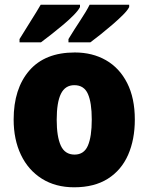

<svg xmlns="http://www.w3.org/2000/svg" viewBox="-20 -786 633 816"><path d="M553 -278Q553 -193 524.5 -128Q496 -63 438.5 -26.5Q381 10 295 10Q216 10 158 -26.5Q100 -63 69 -128Q38 -193 38 -278Q38 -409 104.5 -486Q171 -563 298 -563Q373 -563 430.5 -530Q488 -497 520.5 -433Q553 -369 553 -278ZM221 -277Q221 -205 238.5 -167Q256 -129 297 -129Q337 -129 353.5 -167Q370 -205 370 -278Q370 -350 353.5 -387Q337 -424 296 -424Q257 -424 239 -387.5Q221 -351 221 -277ZM529 -756Q522 -742 502.5 -722.5Q483 -703 458 -681.5Q433 -660 408 -640Q383 -620 364 -606H271V-620Q294 -658 320.5 -698Q347 -738 361 -766H529ZM320 -756Q313 -742 294 -722.5Q275 -703 249.5 -681.5Q224 -660 199 -640.5Q174 -621 154 -606H63V-620Q86 -658 111.5 -698Q137 -738 153 -766H320Z"/></svg>

Font: Noto Sans Sinhala UI SemiCondensed Black
Style: Regular
Weight: 900
Width: 4
Designer: Jelle Bosma - Monotype Design Team
Foundry: Monotype Imaging Inc.
Version: Version 2.006; ttfautohint (v1.8.4.7-5d5b)